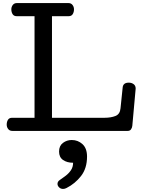

<svg xmlns="http://www.w3.org/2000/svg" viewBox="-20 -857 944 1257"><path d="M60.1 0Q43 0 33.4 -12.5Q23.9 -24.9 23.9 -41Q23.9 -59.6 32.2 -72.8Q40.5 -85.9 59.1 -85.9H206.1V-751H89.4Q70.8 -751 62.5 -764.4Q54.2 -777.8 54.2 -795.9Q54.2 -812 63.7 -824.5Q73.2 -836.9 90.3 -836.9H428.2Q445.3 -836.9 454.8 -824.5Q464.4 -812 464.4 -795.9Q464.4 -777.8 456.1 -764.4Q447.8 -751 429.2 -751H320.3V-85.9H664.1Q706.1 -85.9 735.8 -97.7Q765.6 -109.4 769 -147.9L783.2 -285.2Q786.6 -315.9 823.2 -315.9Q841.3 -315.9 854.7 -306.2Q868.2 -296.4 868.2 -276.9L846.2 -33.2Q844.7 -19.5 837.4 -9.8Q830.1 0 816.4 0ZM393.1 379.9Q377.4 379.9 366.9 369.6Q356.4 359.4 356.4 346.7Q356.4 331.5 371.6 321.3Q390.6 308.6 410.6 293.2Q430.7 277.8 444.6 257.1Q458.5 236.3 458.5 208.5Q418.9 208.5 392.8 190.4Q366.7 172.4 366.7 135.3Q366.7 97.7 392.1 78.6Q417.5 59.6 449.7 59.6Q490.2 59.6 520 86.7Q549.8 113.8 549.8 168Q549.8 245.1 510.5 295.4Q471.2 345.7 416 373.5Q404.8 379.9 393.1 379.9Z"/></svg>

Font: Cutive
Style: Regular
Weight: 400
Version: Version 1.100; ttfautohint (v1.8.4.7-5d5b)